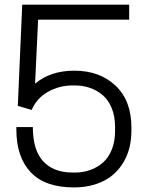

<svg xmlns="http://www.w3.org/2000/svg" viewBox="-20 -800 640 831"><path d="M50.8 -250H122.1Q122.1 -150.4 167 -101.8Q211.9 -53.2 294.9 -53.2H305.2Q339.4 -53.2 369.9 -64Q400.4 -74.7 424.8 -95.7Q449.2 -116.7 463.6 -152.1Q478 -187.5 478 -232.9V-251Q478 -296.4 463.6 -331.8Q449.2 -367.2 424.6 -388.2Q399.9 -409.2 369.1 -419.7Q338.4 -430.2 303.2 -430.2H293.9Q236.8 -430.2 187.7 -402.6Q138.7 -375 117.2 -324.2L57.1 -341.8L76.2 -779.8H539.1V-714.8H145L131.8 -438Q198.7 -494.1 301.8 -494.1Q411.1 -494.1 480 -429.4Q548.8 -364.7 548.8 -248V-235.8Q548.8 -157.2 516.1 -100.6Q483.4 -43.9 427.7 -16.4Q372.1 11.2 299.8 11.2Q175.3 11.2 113 -54.4Q50.8 -120.1 50.8 -238.8Z"/></svg>

Font: Cooper Hewitt
Style: Book
Weight: 705
Designer: Village Type and Design LLC
Foundry: Cooper Hewitt Smithsonian Design Museum
Version: 1.000